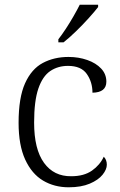

<svg xmlns="http://www.w3.org/2000/svg" viewBox="-20 -786 512 816"><path d="M272 10Q211 10 163 -18.5Q115 -47 87 -108Q59 -169 59 -264Q59 -371 86.5 -432Q114 -493 162 -518.5Q210 -544 271 -544Q314 -544 351 -531Q388 -518 410 -494.5Q432 -471 432 -439Q432 -393 373 -392Q373 -437 349 -471.5Q325 -506 269 -506Q226 -506 193.5 -484Q161 -462 143 -409.5Q125 -357 125 -265Q125 -152 167 -94Q209 -36 283 -37Q337 -37 371 -61Q405 -85 421 -120Q434 -107 434 -86Q434 -66 416 -43.5Q398 -21 361.5 -5.5Q325 10 272 10ZM228 -619Q243 -638 260 -664Q277 -690 292.5 -717Q308 -744 319 -766H397V-756Q384 -739 358 -710Q332 -681 302.5 -652.5Q273 -624 250 -606H228Z"/></svg>

Font: Noto Serif Gurmukhi Light
Style: Regular
Weight: 300
Designer: Vaibhav Singh and the Monotype Design Team
Foundry: Monotype Imaging Inc.
Version: Version 2.004; ttfautohint (v1.8.4.7-5d5b)